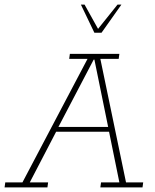

<svg xmlns="http://www.w3.org/2000/svg" viewBox="-49 -818 675 838"><path d="M-29 0 -26 -22H49L333 -561H253L256 -583H472L469 -561H389L501 -22H576L573 0H389L392 -22H472L427 -243H196L81 -22H161L158 0ZM206 -264H423L363 -558H360ZM363 -675 304 -798H320L379 -692L464 -798H481L394 -675Z"/></svg>

Font: Rokkitt SemiBold Thin
Style: Italic
Weight: 250
Italic angle: -9°
Version: Version 3.103